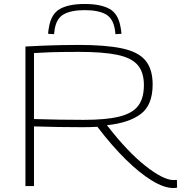

<svg xmlns="http://www.w3.org/2000/svg" viewBox="-20 -936 920 966"><path d="M852 10Q806 10 745 -27Q684 -64 614 -132.5Q544 -201 470 -298Q452 -297 432.5 -296.5Q413 -296 395 -296Q337 -296 276 -297Q215 -298 151 -300V0H108V-702Q160 -705 202 -706.5Q244 -708 285 -709Q326 -710 375 -710Q512 -710 594 -692.5Q676 -675 712 -631.5Q748 -588 748 -511Q748 -408 689 -363Q630 -318 518 -306Q621 -173 711.5 -101.5Q802 -30 854 -30Q863 -30 870 -31L871 8Q867 9 862 9.5Q857 10 852 10ZM401 -333Q514 -333 580.5 -349.5Q647 -366 675.5 -404Q704 -442 704 -508Q704 -572 673 -608.5Q642 -645 570.5 -660Q499 -675 377 -675Q329 -675 295.5 -674.5Q262 -674 229.5 -673Q197 -672 151 -669V-337Q219 -335 280.5 -334Q342 -333 401 -333ZM406 -916Q487 -916 531.5 -891Q576 -866 587 -797Q590 -783 591 -766L561 -764Q560 -771 559.5 -776.5Q559 -782 558 -787Q549 -844 511.5 -864.5Q474 -885 406 -885Q339 -885 301.5 -864.5Q264 -844 255 -788Q254 -782 253.5 -776.5Q253 -771 252 -764L222 -766Q222 -774 223.5 -782Q225 -790 226 -797Q237 -866 281.5 -891Q326 -916 406 -916Z"/></svg>

Font: Georama Extended ExtraLight
Style: Regular
Weight: 200
Width: 7
Designer: Jean-Baptiste Levee
Foundry: Production Type
Version: Version 1.000